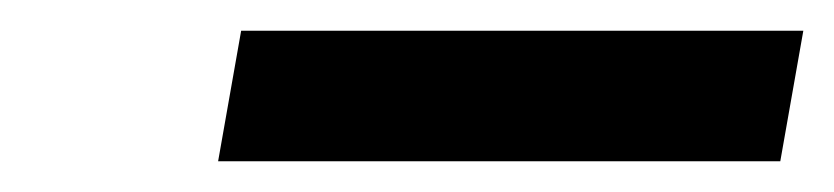

<svg xmlns="http://www.w3.org/2000/svg" viewBox="-20 -740 543 125"><path d="M503 -720 488 -635H122L137 -720Z"/></svg>

Font: Fz Poppins Med
Style: Italic
Weight: 500
Italic angle: -10°
Designer: Ninad Kale (Devanagari), Jonny Pinhorn (Latin)
Foundry: Indian Type Foundry
Version: Vit hóa bi Vntype.Com & FontZin.Com